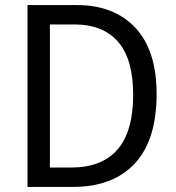

<svg xmlns="http://www.w3.org/2000/svg" viewBox="-20 -785 692 754"><path d="M595 -416Q595 -235 509.5 -143Q424 -51 267 -51H88V-765H283Q428 -765 511.5 -676Q595 -587 595 -416ZM503 -412Q503 -553 443.5 -621Q384 -689 273 -689H176V-127H258Q503 -127 503 -412Z"/></svg>

Font: Noto Sans Tamil UI SemiCondensed
Style: Regular
Weight: 400
Width: 4
Designer: Jelle Bosma - Monotype Design Team
Foundry: Monotype Imaging Inc.
Version: Version 2.004; ttfautohint (v1.8.4.7-5d5b)